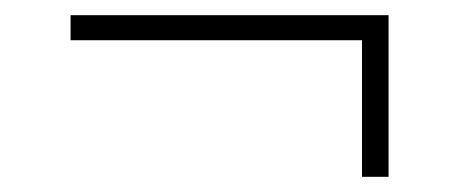

<svg xmlns="http://www.w3.org/2000/svg" viewBox="-20 -386 605 253"><path d="M73 -366V-333H457V-153H492V-366Z"/></svg>

Font: Montserrat-Alt1 ExtLt
Style: Regular
Weight: 200
Designer: Differentunic
Foundry: Differentunic
Version: Version 7.222